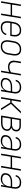

<svg xmlns="http://www.w3.org/2000/svg" viewBox="2212 -2780 576 5040"><g transform="rotate(90 2500.0 -260.0)"><path d="M13 0 99 -520H139L101 -289H383L421 -520H461L375 0H335L376 -252H94L53 0Z M698 8Q670 8 643 2Q616 -4 595 -19Q574 -34 560.5 -56.5Q547 -79 540.5 -105Q534 -131 535 -159Q536 -187 540 -215L560 -335Q564 -361 572.5 -385.5Q581 -410 595 -433Q609 -456 629 -475Q649 -494 673 -506Q697 -518 723 -523Q749 -528 774 -528Q802 -528 829 -522Q856 -516 877.5 -501Q899 -486 913 -463.5Q927 -441 933 -415Q939 -389 938.5 -361Q938 -333 933 -305L923 -242H585L579 -209Q576 -187 575 -165Q574 -143 578.5 -122Q583 -101 593.5 -82.5Q604 -64 620.5 -51.5Q637 -39 658.5 -34Q680 -29 702 -29Q727 -29 752.5 -34Q778 -39 801.5 -52.5Q825 -66 841.5 -88Q858 -110 863 -135H903Q899 -114 888.5 -93Q878 -72 862 -55Q846 -38 826.5 -25.5Q807 -13 785 -5.5Q763 2 741.5 5Q720 8 698 8ZM591 -278H889L894 -311Q898 -333 898.5 -355Q899 -377 895 -398Q891 -419 881 -437Q871 -455 854.5 -468Q838 -481 817 -486Q796 -491 774 -491Q753 -491 732 -487Q711 -483 691 -472.5Q671 -462 655 -446Q639 -430 628 -411Q617 -392 610 -371Q603 -350 599 -329Z M1199 8Q1171 8 1144 2Q1117 -4 1095.5 -19Q1074 -34 1060.5 -56.5Q1047 -79 1040.5 -105Q1034 -131 1035 -159Q1036 -187 1040 -215L1060 -335Q1064 -361 1072.5 -386Q1081 -411 1095 -433.5Q1109 -456 1129 -475Q1149 -494 1173 -506Q1197 -518 1223 -523Q1249 -528 1274 -528Q1302 -528 1329 -522Q1356 -516 1377.5 -501Q1399 -486 1413 -463.5Q1427 -441 1433 -415Q1439 -389 1438.5 -361Q1438 -333 1433 -305L1413 -185Q1409 -159 1401 -134Q1393 -109 1378.5 -86.5Q1364 -64 1344 -45Q1324 -26 1300 -14Q1276 -2 1250 3Q1224 8 1199 8ZM1200 -29Q1220 -29 1241.5 -33Q1263 -37 1282.5 -47.5Q1302 -58 1318.5 -74Q1335 -90 1346 -109Q1357 -128 1364 -149Q1371 -170 1374 -191L1394 -311Q1398 -333 1398.5 -355Q1399 -377 1395 -398Q1391 -419 1381 -437Q1371 -455 1354.5 -468Q1338 -481 1317.5 -486Q1297 -491 1274 -491Q1254 -491 1232.5 -487Q1211 -483 1191 -472.5Q1171 -462 1155 -446Q1139 -430 1128 -411Q1117 -392 1110 -371Q1103 -350 1099 -329L1079 -209Q1076 -187 1075 -165Q1074 -143 1078 -122Q1082 -101 1092 -83Q1102 -65 1118.5 -52Q1135 -39 1156 -34Q1177 -29 1200 -29Z M1835 0 1870 -215Q1839 -199 1805.5 -190.5Q1772 -182 1739 -182Q1711 -182 1684 -187.5Q1657 -193 1634.5 -207Q1612 -221 1597 -242.5Q1582 -264 1576 -290Q1570 -316 1572 -344Q1574 -372 1579 -400L1599 -520H1639L1618 -394Q1614 -372 1612.5 -350Q1611 -328 1615 -307.5Q1619 -287 1630 -269.5Q1641 -252 1658 -240.5Q1675 -229 1696 -223.5Q1717 -218 1739 -218Q1774 -218 1810.5 -230Q1847 -242 1878 -263L1921 -520H1961L1875 0Z M2181 8Q2159 8 2138 5.5Q2117 3 2098 -4.5Q2079 -12 2063 -24.5Q2047 -37 2037.5 -54.5Q2028 -72 2026 -93.5Q2024 -115 2027 -136Q2031 -161 2042 -185Q2053 -209 2071.5 -227.5Q2090 -246 2114 -258.5Q2138 -271 2162 -278.5Q2186 -286 2211 -288.5Q2236 -291 2260 -291H2383L2391 -339Q2394 -359 2394 -378.5Q2394 -398 2389 -416Q2384 -434 2373 -449.5Q2362 -465 2346 -474.5Q2330 -484 2310.5 -487.5Q2291 -491 2271 -491Q2246 -491 2221 -486Q2196 -481 2173.5 -467.5Q2151 -454 2134.5 -431.5Q2118 -409 2114 -385H2074Q2078 -406 2088 -426.5Q2098 -447 2113.5 -464.5Q2129 -482 2148.5 -494.5Q2168 -507 2188.5 -514.5Q2209 -522 2231 -525Q2253 -528 2274 -528Q2300 -528 2324.5 -523Q2349 -518 2369.5 -506Q2390 -494 2405 -475Q2420 -456 2427 -432.5Q2434 -409 2434 -383.5Q2434 -358 2430 -333L2375 0H2335L2351 -96Q2338 -73 2320 -52.5Q2302 -32 2279 -18Q2256 -4 2231 2Q2206 8 2181 8ZM2194 -29Q2215 -29 2236.5 -33.5Q2258 -38 2277.5 -49.5Q2297 -61 2312.5 -77.5Q2328 -94 2339.5 -113.5Q2351 -133 2357.5 -154Q2364 -175 2367 -196L2377 -255H2260Q2240 -255 2220 -253Q2200 -251 2180 -245.5Q2160 -240 2141 -231Q2122 -222 2106 -207.5Q2090 -193 2080 -174Q2070 -155 2067 -135Q2064 -118 2066.5 -101.5Q2069 -85 2077.5 -72Q2086 -59 2100 -50.5Q2114 -42 2129 -37Q2144 -32 2161 -30.5Q2178 -29 2194 -29Z M2529 0 2615 -520H2655L2615 -278H2672L2904 -520H2957L2707 -260L2871 0H2825L2673 -242H2609L2569 0Z M3207 0H3013L3099 -520H3280Q3301 -520 3321.5 -517Q3342 -514 3360 -506.5Q3378 -499 3393.5 -486.5Q3409 -474 3418 -456.5Q3427 -439 3429.5 -418.5Q3432 -398 3428 -376Q3425 -358 3417.5 -340.5Q3410 -323 3397 -309Q3384 -295 3366.5 -285Q3349 -275 3332 -269Q3352 -262 3370 -249.5Q3388 -237 3399.5 -219Q3411 -201 3414 -178.5Q3417 -156 3413 -133Q3409 -111 3399 -90.5Q3389 -70 3372.5 -54Q3356 -38 3335 -27Q3314 -16 3292.5 -10Q3271 -4 3249.5 -2Q3228 0 3207 0ZM3100 -288H3249Q3263 -288 3278.5 -289.5Q3294 -291 3308 -295.5Q3322 -300 3336.5 -307.5Q3351 -315 3362 -326.5Q3373 -338 3379 -352.5Q3385 -367 3388 -382Q3392 -404 3385.5 -425.5Q3379 -447 3362.5 -460.5Q3346 -474 3324.5 -478.5Q3303 -483 3280 -483H3133ZM3059 -37H3207Q3224 -37 3241 -38.5Q3258 -40 3275.5 -44.5Q3293 -49 3309.5 -57Q3326 -65 3339.5 -77Q3353 -89 3362 -105.5Q3371 -122 3374 -139Q3377 -157 3374 -174.5Q3371 -192 3362 -205.5Q3353 -219 3339 -228Q3325 -237 3309 -242.5Q3293 -248 3275 -249.5Q3257 -251 3240 -251H3094Z M3681 8Q3659 8 3638 5.5Q3617 3 3598 -4.5Q3579 -12 3563 -24.5Q3547 -37 3537.5 -54.5Q3528 -72 3526 -93.5Q3524 -115 3527 -136Q3531 -161 3542 -185Q3553 -209 3571.5 -227.5Q3590 -246 3614 -258.5Q3638 -271 3662 -278.5Q3686 -286 3711 -288.5Q3736 -291 3760 -291H3883L3891 -339Q3894 -359 3894 -378.5Q3894 -398 3889 -416Q3884 -434 3873 -449.5Q3862 -465 3846 -474.5Q3830 -484 3810.5 -487.5Q3791 -491 3771 -491Q3746 -491 3721 -486Q3696 -481 3673.5 -467.5Q3651 -454 3634.5 -431.5Q3618 -409 3614 -385H3574Q3578 -406 3588 -426.5Q3598 -447 3613.5 -464.5Q3629 -482 3648.5 -494.5Q3668 -507 3688.5 -514.5Q3709 -522 3731 -525Q3753 -528 3774 -528Q3800 -528 3824.5 -523Q3849 -518 3869.5 -506Q3890 -494 3905 -475Q3920 -456 3927 -432.5Q3934 -409 3934 -383.5Q3934 -358 3930 -333L3875 0H3835L3851 -96Q3838 -73 3820 -52.5Q3802 -32 3779 -18Q3756 -4 3731 2Q3706 8 3681 8ZM3694 -29Q3715 -29 3736.5 -33.5Q3758 -38 3777.5 -49.5Q3797 -61 3812.5 -77.5Q3828 -94 3839.5 -113.5Q3851 -133 3857.5 -154Q3864 -175 3867 -196L3877 -255H3760Q3740 -255 3720 -253Q3700 -251 3680 -245.5Q3660 -240 3641 -231Q3622 -222 3606 -207.5Q3590 -193 3580 -174Q3570 -155 3567 -135Q3564 -118 3566.5 -101.5Q3569 -85 3577.5 -72Q3586 -59 3600 -50.5Q3614 -42 3629 -37Q3644 -32 3661 -30.5Q3678 -29 3694 -29Z M4013 0 4099 -520H4139L4101 -289H4383L4421 -520H4461L4375 0H4335L4376 -252H4094L4053 0Z M4681 8Q4659 8 4638 5.5Q4617 3 4598 -4.5Q4579 -12 4563 -24.5Q4547 -37 4537.5 -54.5Q4528 -72 4526 -93.5Q4524 -115 4527 -136Q4531 -161 4542 -185Q4553 -209 4571.5 -227.5Q4590 -246 4614 -258.5Q4638 -271 4662 -278.5Q4686 -286 4711 -288.5Q4736 -291 4760 -291H4883L4891 -339Q4894 -359 4894 -378.5Q4894 -398 4889 -416Q4884 -434 4873 -449.5Q4862 -465 4846 -474.5Q4830 -484 4810.5 -487.5Q4791 -491 4771 -491Q4746 -491 4721 -486Q4696 -481 4673.5 -467.5Q4651 -454 4634.5 -431.5Q4618 -409 4614 -385H4574Q4578 -406 4588 -426.5Q4598 -447 4613.5 -464.5Q4629 -482 4648.5 -494.5Q4668 -507 4688.5 -514.5Q4709 -522 4731 -525Q4753 -528 4774 -528Q4800 -528 4824.5 -523Q4849 -518 4869.5 -506Q4890 -494 4905 -475Q4920 -456 4927 -432.5Q4934 -409 4934 -383.5Q4934 -358 4930 -333L4875 0H4835L4851 -96Q4838 -73 4820 -52.5Q4802 -32 4779 -18Q4756 -4 4731 2Q4706 8 4681 8ZM4694 -29Q4715 -29 4736.5 -33.5Q4758 -38 4777.5 -49.5Q4797 -61 4812.5 -77.5Q4828 -94 4839.5 -113.5Q4851 -133 4857.5 -154Q4864 -175 4867 -196L4877 -255H4760Q4740 -255 4720 -253Q4700 -251 4680 -245.5Q4660 -240 4641 -231Q4622 -222 4606 -207.5Q4590 -193 4580 -174Q4570 -155 4567 -135Q4564 -118 4566.5 -101.5Q4569 -85 4577.5 -72Q4586 -59 4600 -50.5Q4614 -42 4629 -37Q4644 -32 4661 -30.5Q4678 -29 4694 -29Z"/></g></svg>

Font: Iosevka Term Curly XLt Obl
Style: Regular
Weight: 200
Italic angle: -9°
Designer: Belleve Invis
Foundry: Belleve Invis
Version: Version 32.3.0